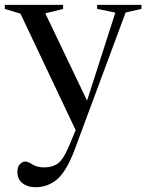

<svg xmlns="http://www.w3.org/2000/svg" viewBox="-24 -532 600 784"><path d="M121 232.5Q89 232.5 68 216.2Q47 200 47 169.5Q47 148 57.8 137.8Q68.5 127.5 79.5 127.5Q90 127.5 108.8 139.5Q127.5 151.5 157 151.5Q190.5 151.5 212.8 135Q235 118.5 258 64L285 -0.5L59.5 -476.5L-4.5 -495.5V-512H233.5V-495.5L161 -477.5L331.5 -121L447 -480.5L372.5 -495.5V-512H553.5V-495.5L489 -481L281.5 77.5Q248.5 166 210.2 199.2Q172 232.5 121 232.5Z"/></svg>

Font: Newsreader 72pt
Style: Regular
Weight: 400
Designer: Hugues Gentile
Foundry: Production Type
Version: Version 1.003; ttfautohint (v1.8.3)